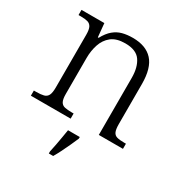

<svg xmlns="http://www.w3.org/2000/svg" viewBox="-176 -678 984 1033"><g transform="rotate(30 316.0 -161.5)"><path d="M33 0V-32H47Q76 -32 93.5 -36.5Q111 -41 119 -56.5Q127 -72 127 -105V-433Q127 -465 119 -480Q111 -495 95 -499.5Q79 -504 53 -504H38V-536H180L188 -452H193Q213 -489 237 -509Q261 -529 289.5 -536.5Q318 -544 353 -544Q435 -544 477 -498Q519 -452 519 -353V-105Q519 -72 526 -56.5Q533 -41 549.5 -36.5Q566 -32 595 -32H605V0H455V-354Q455 -420 428 -459Q401 -498 333 -498Q278 -498 247.5 -473.5Q217 -449 204 -409.5Q191 -370 191 -326V-102Q191 -70 199 -55Q207 -40 224 -36Q241 -32 270 -32H280V0ZM272 208Q277 185 282 159.5Q287 134 291 109Q295 84 299 61H372V71Q363 92 350.5 119.5Q338 147 324.5 174Q311 201 299 221H272Z"/></g></svg>

Font: Noto Serif Armenian Light
Style: Regular
Weight: 300
Version: Version 2.007